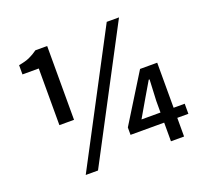

<svg xmlns="http://www.w3.org/2000/svg" viewBox="-129 -905 1148 1073"><g transform="rotate(-20 444.5 -368.0)"><path d="M162 -298V-635H65V-690Q105 -697 129.5 -708Q154 -719 179 -737H249V-298ZM205 14 608 -750H681L278 14ZM717 0V-240L723 -366H718L665 -276L604 -171H861V-111H517V-155L693 -439H795V0Z"/></g></svg>

Font: Noto Sans HK Thin Medium
Style: Regular
Weight: 500
Version: Version 2.004-H2;hotconv 1.0.118;makeotfexe 2.5.65603